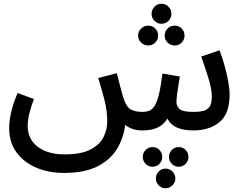

<svg xmlns="http://www.w3.org/2000/svg" viewBox="-20 -692 1297 1026"><path d="M322 232Q240 232 174 204Q108 176 68.5 122.5Q29 69 29 -8Q29 -43 39 -89.5Q49 -136 74 -195L161 -163Q145 -119 136.5 -84.5Q128 -50 128 -20Q128 52 182 92.5Q236 133 325 133Q413 133 462.5 107.5Q512 82 532.5 42Q553 2 553 -42Q553 -101 538.5 -157Q524 -213 505 -275L604 -301Q619 -244 626 -216.5Q633 -189 638 -173Q654 -121 678.5 -107.5Q703 -94 740 -94Q759 -94 775 -99Q791 -104 804.5 -123.5Q818 -143 828.5 -184.5Q839 -226 848 -299L941 -283Q938 -263 933.5 -237Q929 -211 926 -186.5Q923 -162 923 -146Q923 -125 939.5 -109.5Q956 -94 1014 -94Q1044 -94 1065.5 -99Q1087 -104 1099.5 -121.5Q1112 -139 1112 -176Q1112 -213 1094.5 -271.5Q1077 -330 1055 -390L1153 -423Q1167 -388 1179 -345Q1191 -302 1199 -260Q1207 -218 1207 -187Q1207 -84 1153 -39.5Q1099 5 1014 5Q905 5 875 -58Q852 -23 819.5 -9Q787 5 742 5Q711 5 688 -3Q665 -11 649 -25Q641 43 606.5 101.5Q572 160 503 196Q434 232 322 232ZM843 -565Q821 -565 805.5 -580.5Q790 -596 790 -618Q790 -640 805.5 -656Q821 -672 843 -672Q865 -672 880.5 -656Q896 -640 896 -618Q896 -596 880.5 -580.5Q865 -565 843 -565ZM772 -449Q750 -449 734 -464.5Q718 -480 718 -502Q718 -524 734 -539.5Q750 -555 772 -555Q794 -555 809.5 -539.5Q825 -524 825 -502Q825 -480 809.5 -464.5Q794 -449 772 -449ZM914 -449Q891 -449 875.5 -464.5Q860 -480 860 -502Q860 -524 875.5 -539.5Q891 -555 914 -555Q936 -555 951 -539.5Q966 -524 966 -502Q966 -480 951 -464.5Q936 -449 914 -449ZM935 199Q913 199 898 183.5Q883 168 883 146Q883 125 898 109.5Q913 94 935 94Q957 94 972 109.5Q987 125 987 146Q987 168 972 183.5Q957 199 935 199ZM795 199Q773 199 758 183.5Q743 168 743 146Q743 125 758 109.5Q773 94 795 94Q817 94 832 109.5Q847 125 847 146Q847 168 832 183.5Q817 199 795 199ZM864 314Q843 314 828 298.5Q813 283 813 262Q813 240 828 224.5Q843 209 864 209Q886 209 901.5 224.5Q917 240 917 262Q917 283 901.5 298.5Q886 314 864 314Z"/></svg>

Font: Noto Sans Arabic Med
Style: Regular
Weight: 500
Designer: Monotype Design Team, Nadine Chahine, Nizar Qandah and Khaled Hosny
Foundry: Monotype Imaging Inc.
Version: Version 2.012; ttfautohint (v1.8.4.7-5d5b)